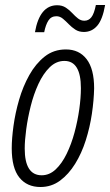

<svg xmlns="http://www.w3.org/2000/svg" viewBox="-20 -739 441 769"><path d="M142 10Q88 10 57.5 -28Q27 -66 27 -145Q27 -183 34 -234.5Q41 -286 56.5 -339.5Q72 -393 97.5 -438.5Q123 -484 159 -512.5Q195 -541 244 -541Q297 -541 327 -502Q357 -463 357 -385Q356 -337 348 -283Q340 -229 323.5 -177Q307 -125 281 -83Q255 -41 220.5 -15.5Q186 10 142 10ZM147 -37Q178 -37 203 -60.5Q228 -84 247 -123Q266 -162 278.5 -208.5Q291 -255 297.5 -301.5Q304 -348 304 -386Q304 -495 238 -495Q205 -495 179 -469.5Q153 -444 134 -403Q115 -362 103 -314Q91 -266 85 -221Q79 -176 79 -144Q79 -37 147 -37ZM120 -610Q139 -718 209 -718Q229 -718 243.5 -708.5Q258 -699 269.5 -686.5Q281 -674 292.5 -665Q304 -656 318 -656Q335 -656 346 -670Q357 -684 364 -719H401Q391 -661 369.5 -636Q348 -611 316 -611Q296 -611 281.5 -620.5Q267 -630 255.5 -642Q244 -654 232 -664Q220 -674 206 -674Q185 -674 174 -657Q163 -640 157 -610Z"/></svg>

Font: Noto Sans ExtraCondensed Light
Style: Italic
Weight: 300
Width: 2
Italic angle: -12°
Designer: Monotype Design Team
Foundry: Monotype Imaging Inc.
Version: Version 2.013; ttfautohint (v1.8.4.7-5d5b)